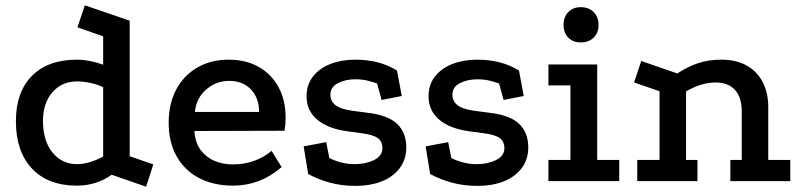

<svg xmlns="http://www.w3.org/2000/svg" viewBox="-20 -683 3025 724"><path d="M531 21 401 -24Q343 17 270 17Q161 17 100.5 -47.5Q40 -112 40 -226Q40 -336 100.5 -397Q161 -458 270 -458Q293 -458 319 -453Q345 -448 369 -439V-546L272 -580L300 -663L469 -605V-94L558 -63ZM271 -64Q293 -64 320 -72Q347 -80 369 -93V-354Q350 -364 322.5 -370Q295 -376 271 -376Q213 -376 177.5 -335Q142 -294 142 -227Q142 -153 177.5 -108.5Q213 -64 271 -64Z M1042 -53Q1000 -17 954.5 0Q909 17 859 17Q785 17 730 -12Q675 -41 645.5 -94.5Q616 -148 616 -220Q616 -291 644 -344.5Q672 -398 723.5 -428Q775 -458 842 -458Q908 -458 956 -430.5Q1004 -403 1030.5 -354Q1057 -305 1057 -239Q1057 -228 1056 -215Q1055 -202 1053 -190L713 -189Q716 -145 736.5 -117.5Q757 -90 788.5 -76.5Q820 -63 857 -63Q900 -63 937 -76Q974 -89 1004 -114ZM957 -261Q957 -313 926.5 -345.5Q896 -378 844 -378Q795 -378 757.5 -345.5Q720 -313 715 -261Z M1402 -368Q1383 -375 1363.5 -379.5Q1344 -384 1319 -384Q1283 -384 1254.5 -369.5Q1226 -355 1226 -326Q1226 -301 1245.5 -286Q1265 -271 1311 -265L1364 -258Q1443 -249 1477.5 -216Q1512 -183 1512 -127Q1512 -81 1486.5 -48Q1461 -15 1418 1.5Q1375 18 1322 18Q1268 18 1223 5.5Q1178 -7 1142 -27L1125 -131L1210 -147L1222 -87Q1244 -76 1268 -70Q1292 -64 1317 -64Q1359 -64 1390.5 -79.5Q1422 -95 1422 -125Q1422 -149 1405 -162Q1388 -175 1341 -181L1289 -188Q1216 -198 1176 -232Q1136 -266 1136 -320Q1136 -364 1160.5 -395Q1185 -426 1226.5 -442Q1268 -458 1319 -458Q1365 -458 1404 -448Q1443 -438 1477 -417L1495 -321L1419 -306Z M1862 -368Q1843 -375 1823.5 -379.5Q1804 -384 1779 -384Q1743 -384 1714.5 -369.5Q1686 -355 1686 -326Q1686 -301 1705.5 -286Q1725 -271 1771 -265L1824 -258Q1903 -249 1937.5 -216Q1972 -183 1972 -127Q1972 -81 1946.5 -48Q1921 -15 1878 1.5Q1835 18 1782 18Q1728 18 1683 5.5Q1638 -7 1602 -27L1585 -131L1670 -147L1682 -87Q1704 -76 1728 -70Q1752 -64 1777 -64Q1819 -64 1850.5 -79.5Q1882 -95 1882 -125Q1882 -149 1865 -162Q1848 -175 1801 -181L1749 -188Q1676 -198 1636 -232Q1596 -266 1596 -320Q1596 -364 1620.5 -395Q1645 -426 1686.5 -442Q1728 -458 1779 -458Q1825 -458 1864 -448Q1903 -438 1937 -417L1955 -321L1879 -306Z M2048 -440H2232V-80H2315V0H2048V-80H2131V-361H2048ZM2170 -656Q2200 -656 2218.5 -637.5Q2237 -619 2237 -589Q2237 -559 2218.5 -541Q2200 -523 2170 -523Q2141 -523 2123 -541Q2105 -559 2105 -589Q2105 -619 2123 -637.5Q2141 -656 2170 -656Z M2383 0V-80H2467V-339L2371 -372L2398 -453L2534 -406Q2572 -431 2611.5 -444.5Q2651 -458 2700 -458Q2756 -458 2795.5 -436Q2835 -414 2856 -373.5Q2877 -333 2877 -278V-80H2960V0H2734V-80H2777V-262Q2777 -316 2751.5 -344Q2726 -372 2678 -372Q2650 -372 2620.5 -362.5Q2591 -353 2567 -338V-80H2610V0Z"/></svg>

Font: Podkova SemiBold
Style: Regular
Weight: 600
Designer: Ilya Yudin
Foundry: Cyreal (www.cyreal.org)
Version: Version 2.103